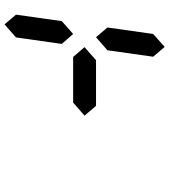

<svg xmlns="http://www.w3.org/2000/svg" viewBox="30 -870 741 840"><g transform="rotate(-90 400.0 -450.5)"><path d="M614.3 -100.1 571.3 -150.4 599.6 -350.6 656.7 -400.4 699.2 -350.6 670.9 -150.4ZM670.9 -500.5 627.4 -550.3 655.8 -750.5 712.9 -800.8 755.4 -750.5 727.1 -550.3ZM556.2 -400.4H356.4L313.5 -450.7L370.6 -500.5H570.3L613.3 -450.7Z"/></g></svg>

Font: E1234
Style: Italic
Weight: 400
Italic angle: -8°
Designer: GGBotNet
Foundry: GGBotNet
Version: 1.04